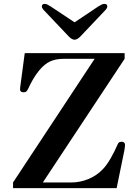

<svg xmlns="http://www.w3.org/2000/svg" viewBox="-20 -966 701 986"><path d="M195 -933Q195 -946 210 -946Q217 -946 224.5 -942Q232 -938 240 -933L362 -852H364L485 -933Q493 -938 501 -942Q509 -946 516 -946Q531 -946 531 -933Q531 -928 528.5 -924Q526 -920 523 -916L394 -780Q377 -762 363 -762Q349 -762 332 -780L203 -916Q200 -920 197.5 -924Q195 -928 195 -933ZM47 0V-29L466 -664H308Q266 -664 237 -650.5Q208 -637 181 -604Q163 -582 149.5 -558.5Q136 -535 124 -509Q120 -501 115.5 -496.5Q111 -492 101 -492Q83 -492 83 -507Q83 -512 84 -520.5Q85 -529 86 -535L107 -693H620V-664L200 -29H348Q390 -29 432.5 -46Q475 -63 506 -95Q527 -116 548 -152.5Q569 -189 582 -220Q585 -228 589.5 -233Q594 -238 604 -238Q622 -238 622 -222Q622 -217 621 -209Q620 -201 619 -195L579 0Z"/></svg>

Font: Monomakh
Style: Regular
Weight: 400
Version: Version 1.200; ttfautohint (v1.8.4.7-5d5b)